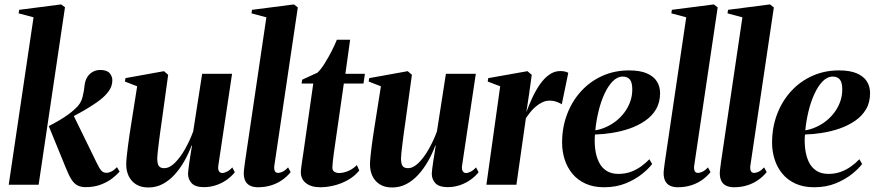

<svg xmlns="http://www.w3.org/2000/svg" viewBox="-20 -837 3962 870"><path d="M19.5 0 132 -758.5 64.5 -776.5 67 -792.5 257 -817 274.5 -804 155 0ZM367.5 11Q347 11 331.8 3.5Q316.5 -4 303.8 -23.8Q291 -43.5 277 -79.5L201 -265.5Q228 -279.5 249 -292Q270 -304.5 287.5 -317Q305 -329.5 320.5 -344Q346.5 -366.5 354 -397Q361.5 -427.5 363 -448.5Q365.5 -472 375.5 -487.8Q385.5 -503.5 401 -511.8Q416.5 -520 433.5 -520Q464 -520 476.5 -505.8Q489 -491.5 489 -473.5Q489 -447 473.5 -425.2Q458 -403.5 435 -385.5Q422 -375 398.5 -359.8Q375 -344.5 346 -328.2Q317 -312 287.8 -297.5Q258.5 -283 233 -273L312 -316.5L417.5 -100.5Q430.5 -73.5 439.2 -63.8Q448 -54 462.5 -54Q473.5 -54 485.2 -60Q497 -66 510 -79.5L522 -59.5Q510 -45.5 489 -29Q468 -12.5 437.5 -0.8Q407 11 367.5 11Z M652.5 12.5Q618.5 12.5 596.2 -1.8Q574 -16 563 -39.5Q552 -63 552 -91.5Q552 -105.5 554.2 -127.8Q556.5 -150 559.8 -175.2Q563 -200.5 566.5 -223.5Q570 -246.5 572.5 -262.5L601.5 -446L546 -467.5L548.5 -483L723 -514.5L742 -498L712 -281Q709 -262 705.8 -237.5Q702.5 -213 699.5 -188.8Q696.5 -164.5 694.5 -146Q692.5 -127.5 692.5 -120Q692.5 -106 695 -95.8Q697.5 -85.5 704.5 -80.2Q711.5 -75 724.5 -75Q748 -75 772.5 -99.2Q797 -123.5 818.8 -162Q840.5 -200.5 855.5 -242L896 -502.5H1031.5L969 -85Q967 -69 972.5 -61Q978 -53 986.5 -53Q996.5 -53 1009 -59.5Q1021.5 -66 1032.5 -78.5L1044 -56.5Q1029.5 -38 1007.8 -22.5Q986 -7 959.5 2Q933 11 904 11Q865.5 11 848.8 -6.5Q832 -24 832 -50.5Q832 -56 833.8 -70.2Q835.5 -84.5 838.2 -103.2Q841 -122 844.2 -141.8Q847.5 -161.5 850 -177.5H848Q834.5 -141 815.2 -107Q796 -73 771.5 -46Q747 -19 717.2 -3.2Q687.5 12.5 652.5 12.5Z M1222.5 -82.5Q1222 -65 1227 -59.2Q1232 -53.5 1240 -53.5Q1249 -53.5 1260.8 -59Q1272.5 -64.5 1285.5 -78.5L1297 -57Q1279 -35 1256.2 -19.8Q1233.5 -4.5 1206.5 3.5Q1179.5 11.5 1148.5 11.5Q1129.5 11.5 1114.8 5Q1100 -1.5 1092.2 -16Q1084.5 -30.5 1084.5 -53.5Q1084.5 -58.5 1085.5 -66.5Q1086.5 -74.5 1087.8 -84.8Q1089 -95 1090.5 -105.5L1187 -758.5L1119.5 -776.5L1122 -792.5L1312 -817L1329.5 -803.5Z M1498.5 -183.5Q1494.5 -157.5 1491.8 -136.2Q1489 -115 1487.5 -100.5Q1486 -86 1486 -77.5Q1486 -64 1495.5 -58.5Q1505 -53 1516.5 -53Q1536.5 -53 1558.5 -62.5Q1580.5 -72 1597 -89L1608 -64.5Q1587 -38.5 1556.8 -21.5Q1526.5 -4.5 1493.8 3.5Q1461 11.5 1431 11.5Q1388.5 11.5 1364.5 -8.8Q1340.5 -29 1343.5 -65Q1344 -71 1345.5 -82Q1347 -93 1349.2 -108.8Q1351.5 -124.5 1354.8 -145.5Q1358 -166.5 1361.5 -192.5L1399.5 -458.5H1346.5L1349.5 -476L1419 -508Q1434.5 -523 1451.2 -549.8Q1468 -576.5 1482.8 -605.5Q1497.5 -634.5 1506.5 -657H1566.5L1545 -502.5H1633.5L1627 -458.5H1538Z M1757 12.5Q1723 12.5 1700.8 -1.8Q1678.5 -16 1667.5 -39.5Q1656.5 -63 1656.5 -91.5Q1656.5 -105.5 1658.8 -127.8Q1661 -150 1664.2 -175.2Q1667.5 -200.5 1671 -223.5Q1674.5 -246.5 1677 -262.5L1706 -446L1650.5 -467.5L1653 -483L1827.5 -514.5L1846.5 -498L1816.5 -281Q1813.5 -262 1810.2 -237.5Q1807 -213 1804 -188.8Q1801 -164.5 1799 -146Q1797 -127.5 1797 -120Q1797 -106 1799.5 -95.8Q1802 -85.5 1809 -80.2Q1816 -75 1829 -75Q1852.5 -75 1877 -99.2Q1901.5 -123.5 1923.2 -162Q1945 -200.5 1960 -242L2000.5 -502.5H2136L2073.5 -85Q2071.5 -69 2077 -61Q2082.5 -53 2091 -53Q2101 -53 2113.5 -59.5Q2126 -66 2137 -78.5L2148.5 -56.5Q2134 -38 2112.2 -22.5Q2090.5 -7 2064 2Q2037.5 11 2008.5 11Q1970 11 1953.2 -6.5Q1936.5 -24 1936.5 -50.5Q1936.5 -56 1938.2 -70.2Q1940 -84.5 1942.8 -103.2Q1945.5 -122 1948.8 -141.8Q1952 -161.5 1954.5 -177.5H1952.5Q1939 -141 1919.8 -107Q1900.5 -73 1876 -46Q1851.5 -19 1821.8 -3.2Q1792 12.5 1757 12.5Z M2184 0 2246.5 -446 2190 -467.5 2192.5 -483 2370 -514.5 2389.5 -498 2377.5 -411 2365 -328.5Q2376.5 -360.5 2391.8 -393.5Q2407 -426.5 2426 -454Q2445 -481.5 2468.2 -498.2Q2491.5 -515 2518 -515Q2533.5 -515 2542.2 -512.2Q2551 -509.5 2555 -507L2525.5 -364Q2522 -368 2505.2 -374.5Q2488.5 -381 2470.5 -381Q2453 -381 2437 -373.2Q2421 -365.5 2407.2 -353.8Q2393.5 -342 2382.5 -328.2Q2371.5 -314.5 2363 -302L2320 0Z M2935 -94Q2920.5 -74 2890 -49.2Q2859.5 -24.5 2816 -6.5Q2772.5 11.5 2717.5 11.5Q2669 11.5 2633 -5Q2597 -21.5 2573.5 -50Q2550 -78.5 2538.5 -114.8Q2527 -151 2527 -190.5Q2527 -259.5 2549.5 -319Q2572 -378.5 2612.8 -423.2Q2653.5 -468 2709 -493Q2764.5 -518 2830 -518Q2879.5 -518 2910.5 -504.8Q2941.5 -491.5 2956.2 -468.5Q2971 -445.5 2971 -415Q2971 -372.5 2952.2 -341.2Q2933.5 -310 2902 -288.8Q2870.5 -267.5 2832 -254.2Q2793.5 -241 2752.8 -234.8Q2712 -228.5 2676 -227.5Q2673 -192.5 2677.2 -160.2Q2681.5 -128 2693.5 -103Q2705.5 -78 2727.5 -63.5Q2749.5 -49 2782 -49Q2812 -49 2837.8 -58.2Q2863.5 -67.5 2884.8 -82.8Q2906 -98 2922.5 -115.5ZM2802.5 -490Q2777 -490 2755.8 -468Q2734.5 -446 2718.2 -410.2Q2702 -374.5 2691.8 -331.5Q2681.5 -288.5 2677.5 -246.5Q2702.5 -250.5 2726.8 -261.5Q2751 -272.5 2772.2 -289.2Q2793.5 -306 2809.8 -328Q2826 -350 2835.5 -376Q2845 -402 2845 -431.5Q2845 -464 2833.8 -477Q2822.5 -490 2802.5 -490Z M3125 -82.5Q3124.5 -65 3129.5 -59.2Q3134.5 -53.5 3142.5 -53.5Q3151.5 -53.5 3163.2 -59Q3175 -64.5 3188 -78.5L3199.5 -57Q3181.5 -35 3158.8 -19.8Q3136 -4.5 3109 3.5Q3082 11.5 3051 11.5Q3032 11.5 3017.2 5Q3002.5 -1.5 2994.8 -16Q2987 -30.5 2987 -53.5Q2987 -58.5 2988 -66.5Q2989 -74.5 2990.2 -84.8Q2991.5 -95 2993 -105.5L3089.5 -758.5L3022 -776.5L3024.5 -792.5L3214.5 -817L3232 -803.5Z M3379.5 -82.5Q3379 -65 3384 -59.2Q3389 -53.5 3397 -53.5Q3406 -53.5 3417.8 -59Q3429.5 -64.5 3442.5 -78.5L3454 -57Q3436 -35 3413.2 -19.8Q3390.5 -4.5 3363.5 3.5Q3336.5 11.5 3305.5 11.5Q3286.5 11.5 3271.8 5Q3257 -1.5 3249.2 -16Q3241.5 -30.5 3241.5 -53.5Q3241.5 -58.5 3242.5 -66.5Q3243.5 -74.5 3244.8 -84.8Q3246 -95 3247.5 -105.5L3344 -758.5L3276.5 -776.5L3279 -792.5L3469 -817L3486.5 -803.5Z M3886.5 -94Q3872 -74 3841.5 -49.2Q3811 -24.5 3767.5 -6.5Q3724 11.5 3669 11.5Q3620.5 11.5 3584.5 -5Q3548.5 -21.5 3525 -50Q3501.5 -78.5 3490 -114.8Q3478.5 -151 3478.5 -190.5Q3478.5 -259.5 3501 -319Q3523.5 -378.5 3564.2 -423.2Q3605 -468 3660.5 -493Q3716 -518 3781.5 -518Q3831 -518 3862 -504.8Q3893 -491.5 3907.8 -468.5Q3922.5 -445.5 3922.5 -415Q3922.5 -372.5 3903.8 -341.2Q3885 -310 3853.5 -288.8Q3822 -267.5 3783.5 -254.2Q3745 -241 3704.2 -234.8Q3663.5 -228.5 3627.5 -227.5Q3624.5 -192.5 3628.8 -160.2Q3633 -128 3645 -103Q3657 -78 3679 -63.5Q3701 -49 3733.5 -49Q3763.5 -49 3789.2 -58.2Q3815 -67.5 3836.2 -82.8Q3857.5 -98 3874 -115.5ZM3754 -490Q3728.5 -490 3707.2 -468Q3686 -446 3669.8 -410.2Q3653.5 -374.5 3643.2 -331.5Q3633 -288.5 3629 -246.5Q3654 -250.5 3678.2 -261.5Q3702.5 -272.5 3723.8 -289.2Q3745 -306 3761.2 -328Q3777.5 -350 3787 -376Q3796.5 -402 3796.5 -431.5Q3796.5 -464 3785.2 -477Q3774 -490 3754 -490Z"/></svg>

Font: Merriweather 144pt
Style: Bold Italic
Weight: 700
Italic angle: -7.8°
Version: Version 2.101